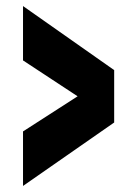

<svg xmlns="http://www.w3.org/2000/svg" viewBox="-20 -613 453 634"><path d="M56 1V-179L237 -295.5V-294.5L56 -413.5V-593L357 -381.5V-208.5ZM119 -129 305 -255V-332L119 -459.5V-460L305 -332V-255L119 -128.5Z"/></svg>

Font: Tourney Thin Black
Style: Regular
Weight: 900
Version: Version 1.015